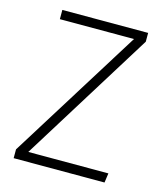

<svg xmlns="http://www.w3.org/2000/svg" viewBox="-104 -763 723 843"><g transform="rotate(15 257.0 -342.0)"><path d="M465 -684H75V-642H412L37 -40V0H450L456 -43H92L465 -644Z"/></g></svg>

Font: Fira Sans ExtraLight
Style: Regular
Weight: 200
Designer: bBox Type GmbH & Carrois Corporate GbR & Edenspiekermann AG
Foundry: bBox Type GmbH & Carrois Corporate GbR & Edenspiekermann AG
Version: Version 4.300;PS 004.300;hotconv 1.0.88;makeotf.lib2.5.64775